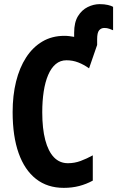

<svg xmlns="http://www.w3.org/2000/svg" viewBox="-20 -897 566 927"><path d="M461 -877Q484 -877 501 -873Q518 -869 526 -864V-751Q519 -754 508 -758Q497 -762 484 -762Q468 -762 458.5 -750.5Q449 -739 449 -708V-680L410 -567Q385 -585 358 -595.5Q331 -606 301 -606Q271 -606 249 -587.5Q227 -569 212.5 -535Q198 -501 191 -455Q184 -409 184 -355Q184 -276 198.5 -221Q213 -166 240.5 -137.5Q268 -109 308 -109Q340 -109 369.5 -120Q399 -131 428 -147V-25Q397 -8 362.5 1Q328 10 288 10Q209 10 154 -33Q99 -76 70 -157.5Q41 -239 41 -356Q41 -436 57.5 -503Q74 -570 106 -619.5Q138 -669 184.5 -696.5Q231 -724 291 -724Q303 -724 315 -722.5Q327 -721 338 -719V-739Q338 -789 356.5 -819Q375 -849 403.5 -863Q432 -877 461 -877Z"/></svg>

Font: Noto Sans Display ExtraCondensed
Style: Bold
Weight: 700
Width: 2
Designer: Monotype Design Team
Foundry: Monotype Imaging Inc.
Version: Version 2.003